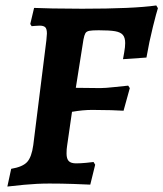

<svg xmlns="http://www.w3.org/2000/svg" viewBox="-20 -673 599 704"><path d="M224 -110Q224 -91 232 -82.5Q240 -74 259 -74Q275 -74 296 -76Q317 -78 323 -79L329 -69L311 4Q294 3 249.5 1.5Q205 0 161 0Q116 0 68.5 4.5Q21 9 7 11L21 -54Q63 -61 79.5 -79Q96 -97 102 -141L150 -525L152 -550Q152 -567 146 -573Q140 -579 125 -579Q116 -579 107.5 -578Q99 -577 96 -577L91 -585L105 -644Q122 -643 172.5 -642Q223 -641 281 -641Q469 -641 553 -653L559 -643Q554 -628 540.5 -574Q527 -520 517 -462L431 -456Q432 -462 435.5 -481.5Q439 -501 439 -515Q439 -535 430.5 -545Q422 -555 402 -558.5Q382 -562 342 -562Q318 -562 307.5 -560Q297 -558 293 -551Q289 -544 286 -528L258 -351L348 -350Q366 -350 402 -354Q438 -358 450 -359L456 -350L433 -267Q421 -268 388 -269Q355 -270 318 -270Q284 -270 244 -263L226 -138Q224 -127 224 -110Z"/></svg>

Font: Alegreya SC
Style: Bold Italic
Weight: 700
Italic angle: -7°
Designer: Juan Pablo del Peral
Foundry: Huerta Tipografica
Version: Version 2.007; ttfautohint (v1.6)